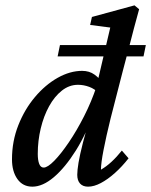

<svg xmlns="http://www.w3.org/2000/svg" viewBox="-20 -699 572 727"><path d="M102.5 7.8Q66.4 7.8 45.9 -21Q25.4 -49.8 25.4 -95.7Q25.4 -164.1 49.3 -224.6Q73.2 -285.2 112.3 -331.5Q151.4 -377.9 198.2 -404.3Q245.1 -430.7 291 -430.7Q318.4 -430.7 337.9 -416.5Q357.4 -402.3 376 -377L354.5 -345.7Q338.9 -362.3 317.9 -370.1Q296.9 -377.9 275.4 -377.9Q242.2 -377.9 214.4 -356Q186.5 -334 166 -296.9Q145.5 -259.8 134.3 -212.9Q123 -166 123 -116.2Q123 -92.8 128.4 -78.6Q133.8 -64.5 145.5 -64.5Q160.2 -64.5 185.5 -90.3Q210.9 -116.2 240.7 -160.2Q270.5 -204.1 298.3 -258.8Q326.2 -313.5 345.7 -372.1L349.6 -390.6L397.5 -594.7L321.3 -604.5L328.1 -634.8L489.3 -678.7L506.8 -664.1Q498 -632.8 487.3 -592.3Q476.6 -551.8 465.8 -509.3Q455.1 -466.8 444.3 -427.7L398.4 -249Q381.8 -181.6 372.1 -131.3Q362.3 -81.1 362.3 -56.6Q382.8 -68.4 402.3 -86.4Q421.9 -104.5 441.4 -128.9L466.8 -99.6Q442.4 -68.4 415 -43.9Q387.7 -19.5 361.8 -5.9Q335.9 7.8 313.5 7.8Q293.9 7.8 283.2 -3.9Q272.5 -15.6 272.5 -37.1Q272.5 -53.7 277.3 -83Q282.2 -112.3 294.4 -160.2Q306.6 -208 328.1 -279.3H337.9Q307.6 -193.4 267.1 -128.9Q226.6 -64.5 184.1 -28.3Q141.6 7.8 102.5 7.8ZM198.2 -485.4 207 -528.3H532.2L523.4 -485.4Z"/></svg>

Font: Crimson Pro Medium
Style: Italic
Weight: 500
Italic angle: -12°
Designer: Jacques Le Bailly
Foundry: Baron von Fonthausen
Version: Version 1.003